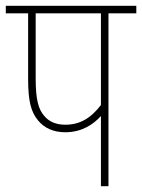

<svg xmlns="http://www.w3.org/2000/svg" viewBox="-20 -642 490 662"><path d="M354 -596H450V-622H0V-596H77V-369C77 -293 87 -256 111 -227C133 -200 165 -186 205 -186C262 -186 302 -213 328 -242V0H354ZM328 -596V-280C293 -234 255 -212 205 -212C174 -212 149 -222 132 -243C113 -265 103 -297 103 -372V-596Z"/></svg>

Font: Noto Sans Condensed Thin
Style: Regular
Weight: 100
Width: 3
Designer: Monotype Design Team
Foundry: Monotype Imaging Inc.
Version: Version 2.013